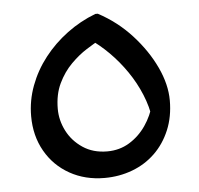

<svg xmlns="http://www.w3.org/2000/svg" viewBox="-44 -569 644 622"><g transform="rotate(-5 278.0 -258.0)"><path d="M52 -212Q52 -263 70 -311Q88 -359 120 -400Q152 -441 195 -473Q238 -505 288 -524H296Q358 -491 404.5 -440Q451 -389 477.5 -332.5Q504 -276 504 -224Q504 -171 486 -128Q468 -85 436.5 -54.5Q405 -24 362.5 -8Q320 8 272 8Q209 8 159 -20Q109 -48 80.5 -98Q52 -148 52 -212ZM140 -228Q140 -191 157.5 -156.5Q175 -122 208.5 -99.5Q242 -77 288 -77Q328 -77 360 -96.5Q392 -116 414 -148Q436 -180 446 -219L442 -170Q437 -209 420.5 -249Q404 -289 379 -325.5Q354 -362 323.5 -392.5Q293 -423 260 -445L292 -438Q276 -429 250.5 -413Q225 -397 199.5 -371.5Q174 -346 157 -310.5Q140 -275 140 -228Z"/></g></svg>

Font: Kufam
Style: Italic
Weight: 400
Italic angle: -11°
Designer: Artur Schmal
Foundry: Original Type
Version: Version 1.301; ttfautohint (v1.8.3)